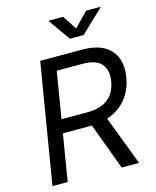

<svg xmlns="http://www.w3.org/2000/svg" viewBox="-135 -1034 913 1125"><g transform="rotate(-15 321.0 -471.0)"><path d="M41 0 161.6 -727.5H412.6Q497.6 -727.5 547.9 -698.5Q598.1 -669.4 616.5 -618.9Q634.8 -568.4 624 -503.4Q613.3 -438.5 577.9 -388.7Q542.5 -338.9 482.7 -310.8Q422.9 -282.7 338.9 -282.7H139.6L152.8 -364.7H348.6Q406.2 -364.7 444.3 -381.6Q482.4 -398.4 503.9 -429.9Q525.4 -461.4 532.2 -503.9Q543.5 -571.3 510.7 -608.9Q478 -646.5 394.5 -646.5H240.2L133.3 0ZM460.9 0 339.4 -327.6H441.9L566.4 0ZM357.9 -941.9 414.1 -856.4 497.6 -941.9H584.5L583.5 -938L446.3 -807.6H363.3L271 -938L271.5 -941.9Z"/></g></svg>

Font: Inter 16pt
Style: Italic
Weight: 400
Italic angle: -9.3988°
Version: Version 4.001;git-66647c0bb